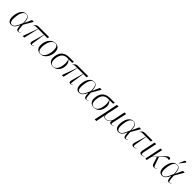

<svg xmlns="http://www.w3.org/2000/svg" viewBox="627 -3153 5742 5742"><g transform="rotate(45 3498.5 -282.0)"><path d="M197 10C294 10 352 -75 396 -177H399C409 -28 426 6 489 6C523 6 551 -13 568 -28L564 -36C551 -25 528 -8 508 -8C471 -8 459 -30 447 -245L615 -536H540L438 -314H434C427 -485 381 -546 288 -546C170 -546 82 -446 56 -265C27 -61 101 10 197 10ZM207 -11C136 -11 97 -87 124 -276C148 -449 203 -536 293 -536C369 -536 411 -478 414 -282C339 -93 295 -11 207 -11Z M678 0H747L859 -477H1101L995 -104C973 -32 989 6 1047 6C1073 6 1097 -2 1131 -28L1126 -36C1102 -17 1083 -8 1070 -8C1047 -8 1042 -22 1050 -81L1110 -477H1244L1264 -536H823C742 -536 716 -503 679 -444L685 -441C713 -471 730 -477 791 -477H850Z M1428 10C1621 10 1707 -200 1707 -341C1707 -487 1628 -546 1528 -546C1338 -546 1248 -339 1248 -194C1248 -56 1322 10 1428 10ZM1429 0C1361 0 1317 -49 1317 -184C1317 -329 1385 -536 1525 -536C1598 -536 1638 -482 1638 -351C1638 -209 1573 0 1429 0Z M1967 10C2112 10 2200 -98 2220 -242C2236 -349 2201 -425 2138 -479H2293L2312 -536H2121C1950 -536 1813 -466 1782 -249C1759 -88 1827 10 1967 10ZM1969 0C1858 0 1824 -88 1847 -250C1872 -428 1980 -479 2087 -479H2130C2159 -429 2170 -347 2155 -247C2132 -80 2063 0 1969 0Z M2334 0H2403L2515 -477H2757L2651 -104C2629 -32 2645 6 2703 6C2729 6 2753 -2 2787 -28L2782 -36C2758 -17 2739 -8 2726 -8C2703 -8 2698 -22 2706 -81L2766 -477H2900L2920 -536H2479C2398 -536 2372 -503 2335 -444L2341 -441C2369 -471 2386 -477 2447 -477H2506Z M3068 10C3165 10 3223 -75 3267 -177H3270C3280 -28 3297 6 3360 6C3394 6 3422 -13 3439 -28L3435 -36C3422 -25 3399 -8 3379 -8C3342 -8 3330 -30 3318 -245L3486 -536H3411L3309 -314H3305C3298 -485 3252 -546 3159 -546C3041 -546 2953 -446 2927 -265C2898 -61 2972 10 3068 10ZM3078 -11C3007 -11 2968 -87 2995 -276C3019 -449 3074 -536 3164 -536C3240 -536 3282 -478 3285 -282C3210 -93 3166 -11 3078 -11Z M3695 10C3840 10 3928 -98 3948 -242C3964 -349 3929 -425 3866 -479H4021L4040 -536H3849C3678 -536 3541 -466 3510 -249C3487 -88 3555 10 3695 10ZM3697 0C3586 0 3552 -88 3575 -250C3600 -428 3708 -479 3815 -479H3858C3887 -429 3898 -347 3883 -247C3860 -80 3791 0 3697 0Z M3965 240H4035L4093 -58H4095C4103 -20 4130 10 4195 10C4269 10 4315 -27 4354 -86H4356C4345 -21 4365 6 4416 6C4448 6 4476 -10 4499 -28L4495 -36C4475 -21 4455 -8 4437 -8C4409 -8 4404 -30 4414 -77L4518 -536H4448L4375 -179C4355 -80 4289 -2 4197 -2C4119 -2 4093 -64 4114 -157L4198 -536H4128L4046 -131Z M4735 10C4832 10 4890 -75 4934 -177H4937C4947 -28 4964 6 5027 6C5061 6 5089 -13 5106 -28L5102 -36C5089 -25 5066 -8 5046 -8C5009 -8 4997 -30 4985 -245L5153 -536H5078L4976 -314H4972C4965 -485 4919 -546 4826 -546C4708 -546 4620 -446 4594 -265C4565 -61 4639 10 4735 10ZM4745 -11C4674 -11 4635 -87 4662 -276C4686 -449 4741 -536 4831 -536C4907 -536 4949 -478 4952 -282C4877 -93 4833 -11 4745 -11Z M5367 6C5403 6 5428 -2 5461 -28L5456 -36C5433 -17 5411 -8 5390 -8C5353 -8 5348 -37 5358 -101L5423 -477H5615L5635 -536H5321C5240 -536 5214 -503 5177 -444L5183 -441C5211 -471 5228 -477 5289 -477H5413L5303 -118C5280 -47 5293 6 5367 6Z M5710 9C5745 9 5780 -9 5799 -26L5795 -34C5774 -19 5754 -6 5730 -6C5685 -6 5683 -43 5698 -115L5789 -536H5723L5633 -108C5615 -25 5647 9 5710 9Z M5865 0H5923L5959 -163L6075 -283L6141 -73C6160 -16 6179 7 6234 7C6271 7 6301 -11 6324 -28L6319 -36C6300 -21 6280 -8 6262 -8C6228 -8 6222 -29 6203 -83L6118 -327L6175 -386C6256 -470 6303 -490 6394 -470C6402 -511 6397 -542 6350 -542C6299 -542 6259 -499 6185 -418L5962 -175L6041 -536H5975Z M6677 -606 6809 -775 6811 -785C6788 -809 6754 -815 6738 -776L6669 -609ZM6577 10C6674 10 6732 -75 6776 -177H6779C6789 -28 6806 6 6869 6C6903 6 6931 -13 6948 -28L6944 -36C6931 -25 6908 -8 6888 -8C6851 -8 6839 -30 6827 -245L6995 -536H6920L6818 -314H6814C6807 -485 6761 -546 6668 -546C6550 -546 6462 -446 6436 -265C6407 -61 6481 10 6577 10ZM6587 -11C6516 -11 6477 -87 6504 -276C6528 -449 6583 -536 6673 -536C6749 -536 6791 -478 6794 -282C6719 -93 6675 -11 6587 -11Z"/></g></svg>

Font: Noto Serif Display Light
Style: Italic
Weight: 300
Italic angle: -12°
Designer: Monotype Design Team
Foundry: Monotype Imaging Inc.
Version: Version 2.009